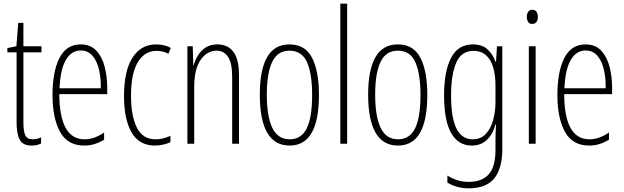

<svg xmlns="http://www.w3.org/2000/svg" viewBox="-20 -780 3387 1042"><path d="M157 -24Q170 -24 182 -27Q194 -30 203 -35V-1Q192 4 179.5 7Q167 10 151 10Q104 10 87 -22Q70 -54 70 -116V-496H20V-519L69 -529L79 -656H107V-529H205V-496H107V-115Q107 -69 117 -46.5Q127 -24 157 -24Z M418 -539Q471 -539 502.5 -505.5Q534 -472 548 -418Q562 -364 562 -303V-269H302Q302 -149 336 -86.5Q370 -24 439 -24Q492 -24 545 -61V-22Q523 -8 495.5 1Q468 10 437 10Q347 10 306 -64.5Q265 -139 265 -264Q265 -391 302.5 -465Q340 -539 418 -539ZM418 -506Q368 -506 338 -455.5Q308 -405 303 -301H527Q528 -357 517 -403.5Q506 -450 481.5 -478Q457 -506 418 -506Z M821 10Q735 10 694 -61.5Q653 -133 653 -258Q653 -395 699 -467Q745 -539 828 -539Q873 -539 907 -520L894 -488Q865 -504 830 -504Q765 -504 728 -442.5Q691 -381 691 -259Q691 -152 722.5 -88Q754 -24 825 -24Q864 -24 905 -43V-8Q887 0 864.5 5Q842 10 821 10Z M1160 -539Q1216 -539 1246.5 -499Q1277 -459 1277 -373V0H1240V-362Q1240 -438 1217.5 -471.5Q1195 -505 1156 -505Q1104 -505 1069 -455.5Q1034 -406 1034 -305V0H997V-529H1026L1029 -425H1031Q1039 -454 1055 -480Q1071 -506 1096.5 -522.5Q1122 -539 1160 -539Z M1711 -265Q1711 10 1552 10Q1390 10 1390 -267Q1390 -400 1429.5 -469.5Q1469 -539 1551 -539Q1636 -539 1673.5 -466.5Q1711 -394 1711 -265ZM1428 -267Q1428 -148 1458 -86Q1488 -24 1552 -24Q1615 -24 1644.5 -83Q1674 -142 1674 -266Q1674 -378 1646.5 -441.5Q1619 -505 1551 -505Q1486 -505 1457 -443.5Q1428 -382 1428 -267Z M1864 0H1827V-760H1864Z M2299 -265Q2299 10 2140 10Q1978 10 1978 -267Q1978 -400 2017.5 -469.5Q2057 -539 2139 -539Q2224 -539 2261.5 -466.5Q2299 -394 2299 -265ZM2016 -267Q2016 -148 2046 -86Q2076 -24 2140 -24Q2203 -24 2232.5 -83Q2262 -142 2262 -266Q2262 -378 2234.5 -441.5Q2207 -505 2139 -505Q2074 -505 2045 -443.5Q2016 -382 2016 -267Z M2546 -539Q2598 -539 2627 -511Q2656 -483 2669 -445H2672L2677 -529H2706V29Q2706 134 2662.5 188Q2619 242 2524 242Q2459 242 2408 211V173Q2437 190 2464 198.5Q2491 207 2524 207Q2596 207 2632.5 166Q2669 125 2669 33V-8Q2669 -30 2669.5 -52Q2670 -74 2672 -104H2669Q2656 -54 2623.5 -22Q2591 10 2540 10Q2468 10 2429 -57Q2390 -124 2390 -263Q2390 -393 2428 -466Q2466 -539 2546 -539ZM2550 -504Q2483 -504 2455.5 -438.5Q2428 -373 2428 -263Q2428 -140 2457.5 -82Q2487 -24 2545 -24Q2590 -24 2617 -53.5Q2644 -83 2656.5 -129.5Q2669 -176 2669 -226V-317Q2669 -370 2657 -412.5Q2645 -455 2618.5 -479.5Q2592 -504 2550 -504Z M2869 -727Q2885 -727 2892 -715.5Q2899 -704 2899 -689Q2899 -671 2891 -660.5Q2883 -650 2868 -650Q2854 -650 2846.5 -661Q2839 -672 2839 -688Q2839 -704 2846 -715.5Q2853 -727 2869 -727ZM2887 -529V0H2850V-529Z M3158 -539Q3211 -539 3242.5 -505.5Q3274 -472 3288 -418Q3302 -364 3302 -303V-269H3042Q3042 -149 3076 -86.5Q3110 -24 3179 -24Q3232 -24 3285 -61V-22Q3263 -8 3235.5 1Q3208 10 3177 10Q3087 10 3046 -64.5Q3005 -139 3005 -264Q3005 -391 3042.5 -465Q3080 -539 3158 -539ZM3158 -506Q3108 -506 3078 -455.5Q3048 -405 3043 -301H3267Q3268 -357 3257 -403.5Q3246 -450 3221.5 -478Q3197 -506 3158 -506Z"/></svg>

Font: Noto Sans Lao ExtraCondensed ExtraLight
Style: Regular
Weight: 200
Width: 2
Designer: Monotype Design Team
Foundry: Monotype Imaging Inc.
Version: Version 2.003; ttfautohint (v1.8.4.7-5d5b)